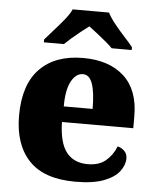

<svg xmlns="http://www.w3.org/2000/svg" viewBox="-54 -812 707 869"><g transform="rotate(5 299.0 -378.0)"><path d="M320 10Q178 10 109.5 -62.5Q41 -135 41 -266Q41 -407 111 -479Q181 -551 308 -551Q426 -551 493.5 -489.5Q561 -428 561 -309V-254H237Q239 -160 272.5 -117Q306 -74 370 -74Q421 -74 451.5 -100Q482 -126 498 -166Q517 -161 529.5 -148Q542 -135 542 -115Q542 -85 520 -56Q498 -27 449.5 -8.5Q401 10 320 10ZM370 -325Q370 -399 356.5 -438.5Q343 -478 313 -478Q281 -478 260 -439Q239 -400 239 -325ZM124 -619Q140 -638 163.5 -664Q187 -690 209 -717Q231 -744 241 -766H406Q417 -744 438.5 -717Q460 -690 484 -664Q508 -638 523 -619V-606H432Q422 -617 401.5 -634Q381 -651 359.5 -668Q338 -685 323 -696Q308 -685 286.5 -668Q265 -651 245.5 -634Q226 -617 215 -606H124Z"/></g></svg>

Font: Noto Serif Black
Style: Regular
Weight: 900
Designer: Monotype Design Team
Foundry: Monotype Imaging Inc.
Version: Version 2.014; ttfautohint (v1.8.4.7-5d5b)